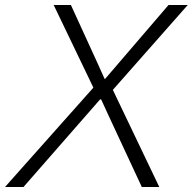

<svg xmlns="http://www.w3.org/2000/svg" viewBox="-50 -749 772 769"><path d="M324 -398 165 -729H234L342 -493L369 -433H371L625 -729H702L402 -389L588 0H518L390 -275L355 -351H351L44 0H-30Z"/></svg>

Font: Mona Sans Light
Style: Italic
Weight: 300
Italic angle: -11.7°
Designer: Deni Anggara
Foundry: GitHub
Version: Version 2.000